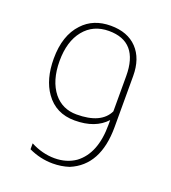

<svg xmlns="http://www.w3.org/2000/svg" viewBox="-117 -514 707 793"><g transform="rotate(20 236.5 -117.5)"><path d="M366 -59Q319 -7 228 -7Q145 -7 100 -71Q60 -127 60 -218Q60 -320 113 -376Q159 -426 236 -426Q310 -426 351.5 -382.5Q393 -339 393 -262V-38Q393 131 275 180Q241 191 204 191Q149 191 98 167V141Q150 168 203 168Q256 168 295 141Q366 88 366 -38ZM366 -252Q366 -403 236 -403Q167 -403 126.5 -353Q86 -303 86 -217Q86 -130 127 -79Q165 -33 227 -33Q335 -33 366 -97Z"/></g></svg>

Font: Tajawal ExtraLight
Style: Regular
Weight: 275
Designer: Boutros Fonts
Foundry: Created by Boutros International 2017
Version: Version 1.700